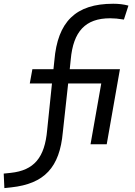

<svg xmlns="http://www.w3.org/2000/svg" viewBox="-109 -762 715 1014"><path d="M-85.9 231.4 -49.3 227.5C125.5 208.5 206.1 122.1 222.7 -63L251 -321.3H425.8L369.1 0H454.6L524.4 -396.5H259.3L264.6 -447.8C277.8 -595.7 341.8 -665.5 472.7 -665.5C494.1 -665.5 515.6 -663.6 545.4 -658.7L569.3 -732.4C542.5 -739.3 518.6 -742.2 488.8 -742.2C290.5 -742.2 195.3 -647 178.2 -442.9L173.3 -396.5H62L48.3 -321.3H165.5L140.1 -75.7C127.4 70.8 70.8 137.7 -52.2 150.9L-89.4 154.8Z"/></svg>

Font: Cascadia Mono NF SemiLight
Style: Italic
Weight: 350
Italic angle: -10°
Monospace: yes
Designer: Aaron Bell
Foundry: Saja Typeworks
Version: Version 2404.023